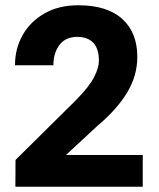

<svg xmlns="http://www.w3.org/2000/svg" viewBox="-20 -705 602 725"><path d="M519 0H38.1L38.6 -101.1L268.6 -328.6Q316.9 -377.9 335.2 -413.6Q353.5 -449.2 353.5 -475.6Q353.5 -563.5 273.4 -565.9Q227.5 -565.9 204.6 -535.4Q181.6 -504.9 181.6 -458.5H36.6Q36.6 -521 65.4 -572.3Q94.2 -623.5 147.9 -654.3Q201.7 -685.1 275.9 -685.1Q384.8 -685.1 441.7 -633.5Q498.5 -582 498.5 -490.2Q498.5 -419.4 460.2 -355.7Q421.9 -292 348.1 -230L229 -119.6H519Z"/></svg>

Font: Robert Sans Black
Style: Regular
Weight: 900
Designer: Christian Robertson (extended by Adam Twardoch)
Foundry: Google
Version: Version 12.135;April 2, 2019;FontCreator 11.5.0.2425 64-bit;